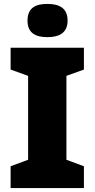

<svg xmlns="http://www.w3.org/2000/svg" viewBox="-20 -957 481 977"><path d="M221 -937C165 -937 120 -920 120 -852C120 -786 165 -768 221 -768C276 -768 324 -786 324 -852C324 -920 276 -937 221 -937ZM407 0V-111L318 -144V-571L407 -603V-714H34V-603L123 -571V-144L34 -111V0Z"/></svg>

Font: Noto Sans UI Black
Style: Regular
Weight: 900
Designer: Monotype Design Team
Foundry: Monotype Imaging Inc.
Version: Version 1.901